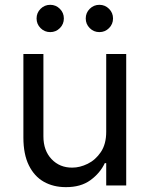

<svg xmlns="http://www.w3.org/2000/svg" viewBox="-20 -770 621 797"><path d="M420.9 -222.7V-545.9H503.9V0H420.9V-92.8H415Q395.5 -51.3 355.2 -22Q314.9 7.3 252.9 6.8Q201.7 6.8 162.1 -15.4Q122.6 -37.6 99.9 -83.5Q77.1 -129.4 77.1 -199.2V-545.9H160.2V-204.1Q160.2 -145 194.1 -109.4Q228 -73.7 280.3 -74.2Q311.5 -74.2 344 -90.1Q376.5 -106 398.7 -138.9Q420.9 -171.9 420.9 -222.7ZM392.6 -636.7Q369.1 -636.7 352.5 -653.3Q335.9 -669.9 335.9 -693.4Q335.9 -716.8 352.5 -733.4Q369.1 -750 392.6 -750Q416 -750 432.6 -733.4Q449.2 -716.8 449.2 -693.4Q449.2 -669.9 432.6 -653.3Q416 -636.7 392.6 -636.7ZM188.5 -636.7Q165 -636.7 148.4 -653.3Q131.8 -669.9 131.8 -693.4Q131.8 -716.8 148.4 -733.4Q165 -750 188.5 -750Q211.9 -750 228.5 -733.4Q245.1 -716.8 245.1 -693.4Q245.1 -669.9 228.5 -653.3Q211.9 -636.7 188.5 -636.7Z"/></svg>

Font: GitLab Sans
Style: Regular
Weight: 400
Designer: Rasmus Andersson
Foundry: Modifications by GitLab B.V., manufactured by rsms
Version: Version 4.000;git-c8fb6b7